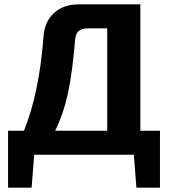

<svg xmlns="http://www.w3.org/2000/svg" viewBox="-20 -710 777 881"><path d="M606 151 594 0H137L125 151H17V-110H90Q161 -287 180 -546Q185 -611 228 -650.5Q271 -690 341 -690H624V-110H714V151ZM472 -110V-580H383Q353 -580 339.5 -566.5Q326 -553 324 -521Q312 -376 292 -283Q272 -190 233 -110Z"/></svg>

Font: Exo 2.0
Style: Bold
Weight: 700
Designer: Natanael Gama
Version: Version 1.001;PS 001.001;hotconv 1.0.70;makeotf.lib2.5.58329